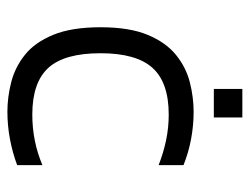

<svg xmlns="http://www.w3.org/2000/svg" viewBox="-100 -584 691 532"><g transform="rotate(90 246.0 -317.5)"><path d="M289 8Q249 8 207.5 -2.5Q166 -13 131.5 -40.5Q97 -68 76 -119Q55 -170 55 -250Q55 -330 76 -380.5Q97 -431 131.5 -459Q166 -487 207.5 -497.5Q249 -508 289 -508Q327 -508 364.5 -501Q402 -494 437 -480V-411Q404 -424 369 -431.5Q334 -439 297 -439Q208 -439 167.5 -394Q127 -349 127 -250Q127 -150 167.5 -105.5Q208 -61 297 -61Q334 -61 369 -68Q404 -75 437 -89V-19Q402 -6 364.5 1Q327 8 289 8ZM226 -564V-643H305V-564Z"/></g></svg>

Font: Maven Pro VF Beta
Style: Regular
Weight: 400
Designer: Joe Prince
Foundry: Joe Prince
Version: Version 2.002